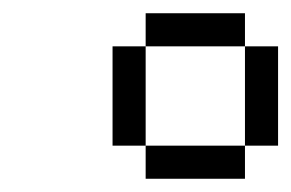

<svg xmlns="http://www.w3.org/2000/svg" viewBox="-20 -720 440 290"><path d="M150 -650V-500H200V-650ZM200 -450H350V-500H200ZM200 -650H350V-700H200ZM350 -500H400V-650H350Z"/></svg>

Font: LS-VG5000 Light Shifted
Style: Regular
Weight: 400
Designer: Justin Bihan, 2021
Foundry: Justin Bihan, 2021
Version: Version 1.000;Glyphs 3.1.2 (3151)